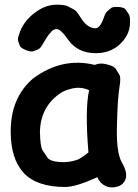

<svg xmlns="http://www.w3.org/2000/svg" viewBox="-20 -782 596 831"><path d="M401.4 -15.1Q412.6 11.2 435.1 22Q456.5 33.2 483.9 26.9Q506.8 22 518.1 3.9Q529.3 -12.7 524.9 -36.1Q521.5 -54.7 507.3 -79.1Q484.4 -119.6 485.8 -222.7Q488.3 -356.9 498 -411.6Q503.9 -446.8 496.3 -459.2Q488.8 -471.7 481.2 -483.9Q473.6 -496.1 440.4 -503.9Q412.1 -511.2 390.1 -501Q250 -535.6 124.5 -443.4Q24.9 -359.9 26.4 -209Q26.9 -93.8 83 -33.2Q139.6 27.3 262.7 27.3Q309.1 26.9 401.4 -15.1ZM239.7 -80.6Q196.8 -83.5 186 -99.4Q175.3 -115.2 164.6 -130.9Q153.8 -146.5 152.8 -215.8Q157.2 -320.3 239.3 -377.4Q258.3 -391.1 292 -398.9Q330.1 -407.7 365.7 -391.6Q347.2 -308.1 362.8 -122.1Q327.1 -94.7 314 -90.3Q279.8 -78.1 239.7 -80.6ZM166.5 -593.3Q182.6 -621.6 189 -629.4Q195.3 -637.2 201.9 -644.8Q208.5 -652.3 219.7 -655.8Q224.1 -656.7 227.5 -655.8Q231 -654.8 234.4 -653.8Q237.8 -652.8 243.7 -647.2Q249.5 -641.6 255.1 -635.7Q260.7 -629.9 274.4 -610.8Q316.4 -551.3 395.5 -551.8Q454.1 -552.2 493.7 -585.9Q540 -626 542.5 -678.7Q544.4 -710 537.6 -720.2Q530.8 -730.5 523.9 -740.7Q517.1 -751 488.8 -752Q466.8 -752.9 459.2 -746.1Q451.7 -739.3 443.8 -732.7Q436 -726.1 428.7 -703.6Q412.6 -658.7 392.1 -659.7Q356.4 -660.6 327.6 -708Q312.5 -734.4 299.3 -741.2Q286.1 -748 273.2 -754.9Q260.3 -761.7 226.6 -761.7Q175.3 -762.2 127 -724.1Q79.6 -687 63 -634.3Q55.2 -613.3 58.6 -603.8Q62 -594.2 65.7 -584.5Q69.3 -574.7 90.3 -565.9Q114.3 -556.2 124.3 -560.1Q134.3 -564 144.3 -567.9Q154.3 -571.8 166.5 -593.3Z"/></svg>

Font: Comic Relief
Style: Bold
Weight: 700
Designer: Jeff Davis
Foundry: Loudifier
Version: Version 1.200; ttfautohint (v1.8.4.7-5d5b)